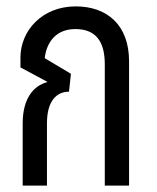

<svg xmlns="http://www.w3.org/2000/svg" viewBox="-20 -581 492 601"><path d="M217 -561C111 -561 44 -484 44 -401V-370L128 -325V-324C86 -313 51 -274 51 -195V0H127V-195C127 -265 157 -294 196 -294L202 -350L120 -399C126 -451 157 -490 216 -490C280 -490 308 -451 308 -380V0H384V-389C384 -504 314 -561 217 -561Z"/></svg>

Font: Noto Sans Thai Looped ExtraCondensed
Style: Regular
Weight: 400
Width: 2
Designer: Sasikarn Vongin, Ben Mitchell
Foundry: The Fontpad Ltd
Version: Version 1.001